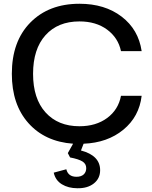

<svg xmlns="http://www.w3.org/2000/svg" viewBox="-20 -757 811 1022"><path d="M392 245Q344 245 309.5 224Q275 203 266 162L333 144Q343 184 387 184Q412 184 425.5 171.5Q439 159 439 138Q439 115 419 102.5Q399 90 353 81L341 58L369 8Q219 -3 131 -102Q43 -201 43 -364Q43 -537 141.5 -637Q240 -737 403 -737Q538 -737 627.5 -668.5Q717 -600 734 -485H624Q609 -556 550 -599.5Q491 -643 403 -643Q288 -643 222 -569.5Q156 -496 156 -364Q156 -232 222.5 -158.5Q289 -85 403 -85Q491 -85 550.5 -129Q610 -173 624 -247H734Q721 -136 636.5 -66.5Q552 3 425 8L411 44Q513 71 513 149Q513 193 479.5 219.5Q446 246 392 245Z"/></svg>

Font: Mona Sans Medium
Style: Regular
Weight: 500
Designer: Deni Anggara
Foundry: GitHub
Version: Version 2.000;Glyphs 3.2.3 (3260)